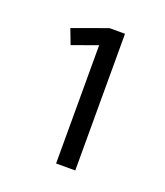

<svg xmlns="http://www.w3.org/2000/svg" viewBox="-79 -788 398 464"><g transform="rotate(20 120.5 -556.0)"><path d="M165.5 -380.9H116.2V-685.1L51.3 -661.6L36.6 -700.2L125.5 -732.4H165.5Z"/></g></svg>

Font: Kumbh Sans
Style: Regular
Weight: 400
Version: Version 1.005